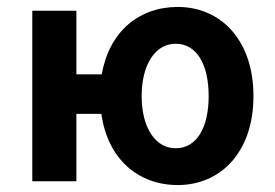

<svg xmlns="http://www.w3.org/2000/svg" viewBox="-20 -522 791 553"><path d="M200 0V-194H272C290 -64 378 11 492 11C614 11 710 -82 710 -245C710 -409 614 -502 492 -502C381 -502 295 -432 273 -308H200V-491H73V0ZM486 -396C547 -396 581 -336 581 -245C581 -155 547 -95 486 -95C427 -95 388 -155 388 -245C388 -336 427 -396 486 -396Z"/></svg>

Font: Source Sans Pro SemBd
Style: Regular
Weight: 700
Designer: Paul D. Hunt
Foundry: Adobe Systems Incorporated
Version: Version 2.020;PS 2.0;hotconv 1.0.86;makeotf.lib2.5.63406